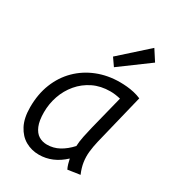

<svg xmlns="http://www.w3.org/2000/svg" viewBox="-188 -885 917 1008"><g transform="rotate(30 270.0 -381.5)"><path d="M204 13Q159 13 122 -8Q85 -29 62.5 -72Q40 -115 40 -181Q40 -260 65.5 -324Q91 -388 137.5 -434Q184 -480 247 -505Q310 -530 384 -530Q404 -530 426 -528Q448 -526 470 -521Q492 -516 513 -507L438 -200Q430 -166 426.5 -134.5Q423 -103 427.5 -71.5Q432 -40 447 -5L373 6Q367 -6 362.5 -21Q358 -36 355 -51Q321 -19 283 -3Q245 13 204 13ZM214 -54Q253 -54 287 -72.5Q321 -91 352 -125Q353 -152 360 -186Q367 -220 374 -248L426 -455Q409 -459 394 -461Q379 -463 364 -463Q306 -463 260 -440.5Q214 -418 181.5 -379.5Q149 -341 132.5 -293Q116 -245 116 -194Q116 -143 129 -112Q142 -81 164 -67.5Q186 -54 214 -54ZM316 -582 284 -628 449 -776 491 -711Z"/></g></svg>

Font: Ubuntu Sans
Style: Italic
Weight: 400
Italic angle: -13.5°
Designer: Dalton Maag Ltd
Foundry: Dalton Maag Ltd
Version: Version 1.006